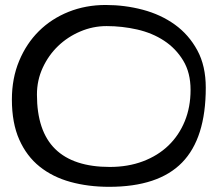

<svg xmlns="http://www.w3.org/2000/svg" viewBox="-20 -761 878 764"><path d="M27.3 -365.2Q27.3 -449.2 56.2 -518.6Q85 -587.9 134.8 -637.2Q184.6 -686.5 252.9 -713.9Q321.3 -741.2 400.4 -741.2Q476.6 -741.2 548.3 -722.2Q620.1 -703.1 675.8 -663.1Q731.4 -623 765.1 -561Q798.8 -499 798.8 -412.1Q798.8 -210.9 704.6 -114.3Q610.4 -17.6 414.1 -17.6Q331.1 -17.6 260.3 -37.1Q189.5 -56.6 137.7 -98.1Q85.9 -139.6 56.6 -205.6Q27.3 -271.5 27.3 -365.2ZM127 -384.8Q127 -239.3 199.7 -168Q272.5 -96.7 417 -96.7Q489.3 -96.7 548.8 -119.1Q608.4 -141.6 650.4 -182.1Q692.4 -222.7 715.3 -278.8Q738.3 -335 738.3 -403.3Q738.3 -471.7 709 -520Q679.7 -568.4 632.8 -599.1Q585.9 -629.9 525.9 -643.6Q465.8 -657.2 404.3 -657.2Q349.6 -657.2 299.3 -635.7Q249 -614.3 210.9 -577.6Q172.9 -541 149.9 -491.2Q127 -441.4 127 -384.8Z"/></svg>

Font: Architects Daughter-petzku
Style: Regular
Weight: 400
Designer: Kimberly Geswein
Foundry: Kimberly Geswein
Version: Version 1.000 2010 initial release